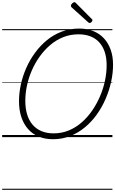

<svg xmlns="http://www.w3.org/2000/svg" viewBox="-20 -1263 1061 1768"><path d="M468 19Q396 19 338 -4.5Q280 -28 239.5 -73.5Q199 -119 177 -183.5Q155 -248 155 -331Q155 -406 172 -484.5Q189 -563 222 -637.5Q255 -712 303 -777.5Q351 -843 412.5 -893.5Q474 -944 549 -972Q624 -1000 709 -1000Q781 -1000 838.5 -977Q896 -954 936.5 -910.5Q977 -867 999 -805.5Q1021 -744 1021 -666Q1021 -591 1003.5 -511Q986 -431 953 -354Q920 -277 872 -209.5Q824 -142 762.5 -91Q701 -40 627 -10.5Q553 19 468 19ZM474 -35Q549 -35 614 -62Q679 -89 733 -136.5Q787 -184 829.5 -246Q872 -308 902 -378.5Q932 -449 947 -521.5Q962 -594 962 -662Q962 -731 944.5 -784Q927 -837 893.5 -873.5Q860 -910 812 -928.5Q764 -947 703 -947Q629 -947 564 -921.5Q499 -896 444.5 -850Q390 -804 347 -744.5Q304 -685 274 -616.5Q244 -548 228.5 -476Q213 -404 213 -335Q213 -263 230.5 -207Q248 -151 282 -112.5Q316 -74 364 -54.5Q412 -35 474 -35ZM806 -1051Q802 -1051 799 -1053Q796 -1055 792 -1058L640 -1195Q635 -1200 634 -1203Q633 -1206 633 -1210Q633 -1217 638.5 -1224.5Q644 -1232 651.5 -1237.5Q659 -1243 666 -1243Q670 -1243 673 -1240.5Q676 -1238 680 -1234L825 -1088Q830 -1084 830.5 -1081Q831 -1078 831 -1075Q831 -1068 822 -1059.5Q813 -1051 806 -1051ZM0 475H1015V485H0ZM0 -20H1015V0H0ZM0 -505H1015V-500H0ZM0 -995H1015V-985H0Z"/></svg>

Font: Playwrite SK Guides
Style: Regular
Weight: 400
Designer: Veronika Burian, José Scaglione
Foundry: TypeTogether
Version: Version 1.003